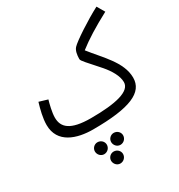

<svg xmlns="http://www.w3.org/2000/svg" viewBox="-228 -844 1219 1309"><g transform="rotate(-30 381.5 -189.0)"><path d="M290 21C582 21 703 -33 703 -149C703 -272 590 -372 510 -475C574 -525 654 -575 763 -633L728 -693C634 -644 497 -554 471 -525C454 -507 448 -474 448 -442C448 -426 478 -399 559 -306C600 -258 633 -203 633 -154C633 -82 513 -53 316 -53C153 -53 104 -103 104 -179C104 -220 120 -282 128 -309L61 -329C46 -279 30 -217 30 -164C30 -21 164 21 290 21ZM399 205C426 205 447 183 447 157C447 132 426 111 399 111C374 111 353 132 353 157C353 183 374 205 399 205ZM271 205C298 205 319 183 319 157C319 132 298 111 271 111C246 111 225 132 225 157C225 183 246 205 271 205ZM335 315C362 315 383 293 383 267C383 242 362 221 335 221C310 221 289 242 289 267C289 293 310 315 335 315Z"/></g></svg>

Font: Noto Sans Arabic ExtCond
Style: Regular
Weight: 400
Width: 2
Designer: Monotype Design Team, Nadine Chahine, Nizar Qandah and Khaled Hosny
Foundry: Monotype Imaging Inc.
Version: Version 2.012